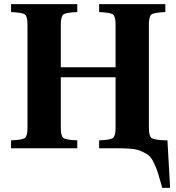

<svg xmlns="http://www.w3.org/2000/svg" viewBox="-20 -712 847 922"><path d="M33 0V-38Q87 -40 99.5 -49.5Q112 -59 112 -97V-595Q112 -633 99.5 -642.5Q87 -652 33 -654V-692H351V-654Q297 -652 284.5 -642.5Q272 -633 272 -595V-389H535V-595Q535 -633 522.5 -642.5Q510 -652 456 -654V-692H774V-654Q720 -652 707.5 -642.5Q695 -633 695 -595V-97Q695 -59 707.5 -49.5Q720 -40 774 -38H784L797 190H759Q746 143 739 120Q732 97 719.5 71Q707 45 695 35Q683 25 660.5 15Q638 5 611.5 2.5Q585 0 543 0H456V-38Q510 -40 522.5 -49.5Q535 -59 535 -97V-341H272V-97Q272 -59 284.5 -49.5Q297 -40 351 -38V0Z"/></svg>

Font: Heuristica
Style: Bold
Weight: 700
Version: Version 1.0.2